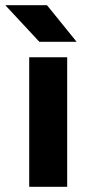

<svg xmlns="http://www.w3.org/2000/svg" viewBox="-51 -721 342 741"><path d="M61.7 -500H208.3V0H61.7ZM-30.6 -701H130.3L244.8 -559.6H100.9Z"/></svg>

Font: Oak Sans Light
Style: Regular
Weight: 400
Designer: Erik Kennedy, Walven
Foundry: Erik Kennedy, Walven
Version: Version 1.100;Glyphs 3.1.2 (3151)